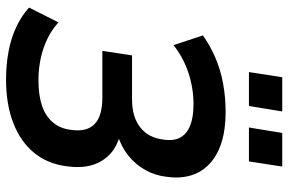

<svg xmlns="http://www.w3.org/2000/svg" viewBox="-179 -763 952 634"><g transform="rotate(90 297.0 -446.0)"><path d="M243 10Q193 10 148.5 1.5Q104 -7 67.5 -24.5Q31 -42 5 -66L54 -163Q89 -131 138.5 -114Q188 -97 246 -97Q294 -97 328.5 -108.5Q363 -120 384 -144.5Q405 -169 409 -206Q416 -257 389.5 -282.5Q363 -308 302 -308H148L163 -406H308Q366 -406 400.5 -433Q435 -460 441 -510Q446 -544 434 -565.5Q422 -587 394.5 -598Q367 -609 324 -609Q272 -609 221.5 -592.5Q171 -576 129 -543L97 -640Q129 -663 169 -680.5Q209 -698 255 -706.5Q301 -715 349 -715Q427 -715 477.5 -691Q528 -667 550 -623.5Q572 -580 564 -522Q560 -483 541.5 -450Q523 -417 493.5 -393.5Q464 -370 427 -359V-366Q484 -351 511.5 -305.5Q539 -260 529 -190Q521 -127 484.5 -82.5Q448 -38 386.5 -14Q325 10 243 10ZM401 -792 419 -902H530L513 -792ZM218 -792 235 -902H348L330 -792Z"/></g></svg>

Font: Nunito Sans 10pt SemiCondensed
Style: Bold Italic
Weight: 700
Width: 4
Italic angle: -9°
Designer: Vernon Adams
Foundry: Vernon Adams
Version: Version 3.101;gftools[0.9.27]